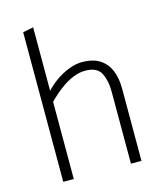

<svg xmlns="http://www.w3.org/2000/svg" viewBox="-107 -784 724 863"><g transform="rotate(-15 255.0 -353.0)"><path d="M129 -359Q157 -388 186.5 -410Q216 -432 245.5 -444.5Q275 -457 304 -457Q359 -457 377 -422Q395 -387 395 -337V0H444V-337Q444 -384 429.5 -420Q415 -456 383.5 -477Q352 -498 300 -498Q270 -498 238 -485.5Q206 -473 177.5 -453Q149 -433 128 -409ZM129 0V-706L80 -696V0Z"/></g></svg>

Font: Catamaran Thin Thin
Style: Regular
Weight: 250
Version: Version 2.000